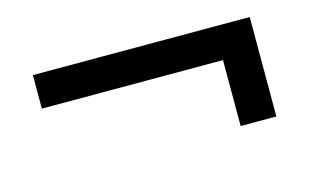

<svg xmlns="http://www.w3.org/2000/svg" viewBox="-43 -450 671 416"><g transform="rotate(-15 292.0 -242.5)"><path d="M535.2 -130.9H455.1V-278.8H48.8V-354H535.2Z"/></g></svg>

Font: Human Sans
Style: Regular
Weight: 400
Designer: Tim Radville
Foundry: Continuum
Version: Version 1.000;FEAKit 1.0